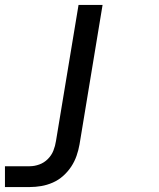

<svg xmlns="http://www.w3.org/2000/svg" viewBox="-20 -540 640 775"><path d="M0 215V131H100Q119 131 138.5 124Q158 117 173 102Q188 87 195.5 68Q203 49 206 29L297 -520H394L301 43Q297 66 289 89Q281 112 267.5 132.5Q254 153 235 170Q216 187 193 197Q170 207 146.5 211Q123 215 100 215Z"/></svg>

Font: Iosevka Medium Extended
Style: Italic
Weight: 500
Width: 7
Italic angle: -9°
Monospace: yes
Designer: Belleve Invis
Foundry: Belleve Invis
Version: Version 32.5.0; ttfautohint (v1.8.4)